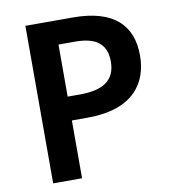

<svg xmlns="http://www.w3.org/2000/svg" viewBox="-80 -786 781 857"><g transform="rotate(-10 310.0 -357.0)"><path d="M307 -714H92V0H223V-262H294C504 -262 573 -373 573 -495C573 -632 492 -714 307 -714ZM299 -606C396 -606 440 -568 440 -491C440 -405 382 -370 280 -370H223V-606Z"/></g></svg>

Font: Noto Sans Thaana SemiBold
Style: Regular
Weight: 600
Designer: David Williams
Foundry: Google Inc.
Version: Version 3.001